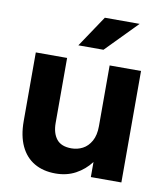

<svg xmlns="http://www.w3.org/2000/svg" viewBox="-83 -801 758 882"><g transform="rotate(10 295.5 -360.0)"><path d="M540.8 0H398.4V-70.2Q369.8 -32.6 328.7 -10.3Q287.6 12 235 12Q177.4 12 135.9 -12.3Q94.4 -36.6 72.2 -84Q50 -131.4 50 -199.6V-520H196V-217.2Q196 -169.6 217.6 -142Q239.2 -114.4 287 -114.4Q315.2 -114.4 339.4 -127Q363.6 -139.6 379 -167Q394.4 -194.4 394.4 -236.8V-520H540.8ZM334.6 -732H497L354 -586H236.8Z"/></g></svg>

Font: Aspekta Variable
Style: Regular
Weight: 400
Designer: Ivo Dolenc
Version: Version 2.100